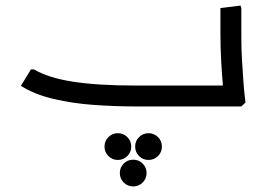

<svg xmlns="http://www.w3.org/2000/svg" viewBox="-20 -382 956 689"><path d="M468 0Q393 0 316.5 -5.5Q240 -11 172 -27Q104 -43 55 -74L91 -133H102Q152 -103 241 -89Q330 -75 468 -75H781V0ZM780 0 783 -42Q783 -42 780 -74.5Q777 -107 774 -158Q771 -209 771 -265V-353L843 -362L846 -354V-247Q846 -206 848.5 -165Q851 -124 853.5 -89.5Q856 -55 858.5 -34.5Q861 -14 861 -14L846 0ZM685 0V-75H791V0ZM685 0Q674 0 669.5 -11Q665 -22 665 -38Q665 -55 669.5 -65Q674 -75 685 -75ZM403 192Q383 192 369 178Q355 164 355 144Q355 124 369 110Q383 96 403 96Q423 96 437 110Q451 124 451 144Q451 164 437 178Q423 192 403 192ZM513 192Q493 192 479 178Q465 164 465 144Q465 124 479 110Q493 96 513 96Q533 96 547 110Q561 124 561 144Q561 164 547 178Q533 192 513 192ZM458 287Q438 287 424 273Q410 259 410 239Q410 219 424 205Q438 191 458 191Q478 191 492 205Q506 219 506 239Q506 259 492 273Q478 287 458 287Z"/></svg>

Font: Fustat
Style: Regular
Weight: 400
Designer: Mohamed Gaber, Khaled Hosny, Laura Garcia Mut
Foundry: Kief Type Foundry, Alif Type Foundry, Hard Type Foundry
Version: Version 1.007